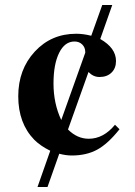

<svg xmlns="http://www.w3.org/2000/svg" viewBox="-20 -608 540 768"><path d="M440 -109 458 -91Q412 -33 369 -9.5Q326 14 267 14Q244 14 217 7L170 140H130L181 -5Q142 -24 117 -49Q53 -115 53 -223Q53 -330 119 -401.5Q185 -473 285 -473Q313 -473 345 -465L389 -588H429L381 -452Q444 -416 444 -364Q444 -335 426 -317.5Q408 -300 378 -300Q353 -300 334 -320L252 -90Q289 -53 335 -53Q394 -53 440 -109ZM321 -397V-400Q321 -418 309 -430Q297 -442 278 -442Q239 -442 216.5 -396.5Q194 -351 194 -274Q194 -194 225 -128Z"/></svg>

Font: STIX
Style: Bold
Weight: 700
Designer: MicroPress Inc., with final additions and corrections provided by Coen Hoffman, Elsevier (retired)
Version: Version 1.1.1